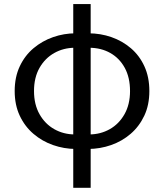

<svg xmlns="http://www.w3.org/2000/svg" viewBox="-20 -716 800 936"><path d="M348.4 10.2Q291.9 9.8 238.7 -8.8Q185.6 -27.3 143.3 -63.4Q100.9 -99.5 76.3 -151.9Q51.6 -204.2 51.6 -272.2Q51.6 -340.1 76.3 -392.6Q100.9 -445.1 143.3 -480.8Q185.6 -516.4 238.7 -535Q291.9 -553.6 348.4 -553.6L344.1 -483.2Q289.4 -482.8 244.6 -457.6Q199.7 -432.4 172.7 -385.3Q145.8 -338.2 145.8 -272.2Q145.8 -206.8 172.7 -159.2Q199.7 -111.6 244.6 -86.3Q289.4 -61 344.1 -60.6ZM411.3 10.2 415.6 -60.6Q470.2 -61 515.1 -86.3Q560 -111.6 586.9 -159.2Q613.9 -206.8 613.9 -272.2Q613.9 -338.2 588.2 -385.3Q562.4 -432.4 517.8 -457.6Q473.3 -482.8 415.6 -483.2L411.3 -553.6Q470 -553.6 523.3 -535Q576.5 -516.4 618.2 -480.8Q660 -445.1 684 -392.6Q708.1 -340.1 708.1 -272.2Q708.1 -204.2 683.4 -151.9Q658.7 -99.5 616.7 -63.4Q574.7 -27.3 521.6 -8.8Q468.4 9.8 411.3 10.2ZM337.1 199.6V-696.2H422V199.6Z"/></svg>

Font: Noto Sans HK Thin
Style: Regular
Weight: 100
Designer: Ryoko NISHIZUKA 西塚涼子 (kana, bopomofo & ideographs); Paul D. Hunt (Latin, Greek & Cyrillic); Sandoll Communications 산돌커뮤니
Foundry: Adobe
Version: Version 2.004-H2;hotconv 1.0.118;makeotfexe 2.5.65603